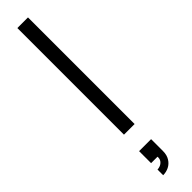

<svg xmlns="http://www.w3.org/2000/svg" viewBox="-351 -698 936 936"><g transform="rotate(-45 116.5 -230.0)"><path d="M75.3 236Q83.5 236 94.2 232Q104.8 228 112.8 218.1Q120.7 208.2 119.7 191.7H75.3V109H158V191.7Q158 218.5 146.2 237.3Q134.5 256.2 115.7 265.6Q96.8 275 75.3 275ZM80 0V-735H153.3V0Z"/></g></svg>

Font: Vela Sans GX ExtLt
Style: Regular
Weight: 200
Designer: Principal design: Mikhail Sharanda - project Manrope.
Design modification: Ravid Balaliev
Foundry: Mikhail Sharanda
Version: Version 1.001